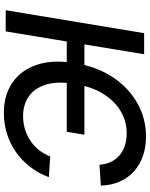

<svg xmlns="http://www.w3.org/2000/svg" viewBox="91 -868 787 1009"><g transform="rotate(90 484.5 -363.5)"><path d="M688 -413.6 672.4 -320.8H172.9L188 -413.6ZM955.6 -500 845.7 -492.7Q843.3 -527.8 830.1 -554.4Q816.9 -581.1 794.9 -599.1Q772.9 -617.2 743.9 -626.5Q714.8 -635.7 680.7 -635.7Q620.1 -636.2 566.4 -605.5Q512.7 -574.7 474.4 -514.2Q436 -453.6 420.9 -363.3Q406.2 -273.4 424.3 -212.9Q442.4 -152.3 486.1 -121.8Q529.8 -91.3 590.8 -91.3Q624 -91.3 655.8 -100.3Q687.5 -109.4 715.6 -127.2Q743.7 -145 765.9 -171.6Q788.1 -198.2 802.2 -233.9L911.1 -226.6Q890.1 -170.9 856 -127Q821.8 -83 777.3 -52.5Q732.9 -22 681.2 -6.1Q629.4 9.8 573.7 9.8Q480 9.8 414.3 -35.2Q348.6 -80.1 320.6 -163.6Q292.5 -247.1 311.5 -363.3Q330.1 -479 385.7 -562.7Q441.4 -646.5 522.2 -691.9Q603 -737.3 697.3 -737.3Q752.9 -737.3 799.3 -721.2Q845.7 -705.1 880.1 -674.3Q914.6 -643.6 934.1 -599.6Q953.6 -555.7 955.6 -500ZM265.1 -727.5 145 0H33.7L154.3 -727.5Z"/></g></svg>

Font: Inter 16pt Medium
Style: Italic
Weight: 500
Italic angle: -9.3988°
Version: Version 4.001;git-66647c0bb